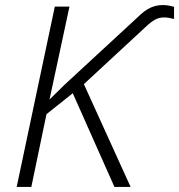

<svg xmlns="http://www.w3.org/2000/svg" viewBox="-20 -740 709 760"><path d="M46 0 197 -714H255L176 -346L236 -405L523 -670Q551 -698 574.5 -709Q598 -720 625 -720Q639 -720 650 -717.5Q661 -715 669 -713V-665Q660 -667 650 -669Q640 -671 629 -671Q610 -671 593.5 -662Q577 -653 555 -632L312 -407L497 0H433L268 -371L164 -288L104 0Z"/></svg>

Font: Noto Sans Light
Style: Italic
Weight: 300
Italic angle: -12°
Designer: Monotype Design Team
Foundry: Monotype Imaging Inc.
Version: Version 2.013; ttfautohint (v1.8.4.7-5d5b)